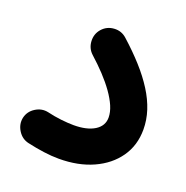

<svg xmlns="http://www.w3.org/2000/svg" viewBox="-97 -532 660 680"><g transform="rotate(20 233.0 -192.0)"><path d="M25.6 -34.4Q20.3 -9 34.9 14.2Q49.4 37.4 75 43.1Q107.4 50.4 137.2 54.4Q167 58.5 194.3 58.5Q267.2 58.5 322.7 33.4Q378.2 8.3 409.5 -36.4Q440.9 -81.2 440.9 -140.9Q440.9 -176.9 429.5 -212Q418.1 -247.2 395.9 -282.3Q373.7 -317.5 341.7 -353.1Q309.7 -388.7 268.8 -425.3Q248.9 -443.2 221.7 -441.4Q194.6 -439.6 176.8 -419.6Q159.4 -399.9 160.8 -372.7Q162.2 -345.5 182 -327.6Q209.1 -303.3 232.6 -278.3Q256.1 -253.2 273.6 -228.7Q291 -204.2 300.8 -181.5Q310.5 -158.7 310.5 -138.7Q310.5 -107.1 281.6 -89.1Q252.6 -71.2 203.1 -71.2Q182.4 -71.2 155 -74.3Q127.7 -77.5 103.3 -83.4Q77.8 -89.1 54.6 -74.6Q31.4 -60.1 25.6 -34.4Z"/></g></svg>

Font: Mikhak VF
Style: Regular
Weight: 100
Designer: Amin Abedi
Version: Version 3.001